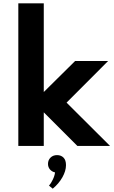

<svg xmlns="http://www.w3.org/2000/svg" viewBox="-20 -880 688 1158"><path d="M90.5 0V-860H244V-325L433 -512H632L381.5 -261L643.5 0H446.5L244 -202.5V0ZM298 258 275.5 239.5Q287 227 298.2 203.8Q309.5 180.5 312 160Q293 155.5 281.2 141.8Q269.5 128 269.5 108.5Q269.5 85.5 284.8 70.5Q300 55.5 324 55.5Q348 55.5 363 70.5Q378 85.5 378 116Q378 151 356.2 189.5Q334.5 228 298 258Z"/></svg>

Font: Spartan Thin
Style: Bold
Weight: 700
Version: Version 1.004